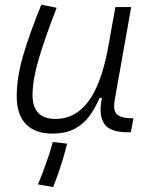

<svg xmlns="http://www.w3.org/2000/svg" viewBox="-20 -547 626 801"><path d="M198.2 10.3Q126 10.3 87.9 -29.5Q49.8 -69.3 49.8 -145Q49.8 -224.6 76.4 -315.2Q103 -405.8 152.3 -527.3L216.3 -514.6Q166 -385.3 140.9 -298.8Q115.7 -212.4 115.7 -150.9Q115.7 -50.8 211.9 -50.8Q293.5 -50.8 347.4 -122.1Q401.4 -193.4 429.7 -341.3L461.4 -517.6H527.3L458 -126.5Q451.7 -88.4 466.1 -72Q480.5 -55.7 523.4 -53.7H536.6L525.9 4.9H514.6Q436.5 4.9 413.6 -32.5Q390.6 -69.8 405.3 -138.7H395.5Q377.4 -96.2 352.8 -62.5Q328.1 -28.8 291 -9.3Q253.9 10.3 198.2 10.3ZM201.2 233.4 138.2 222.2Q146.5 203.6 158.7 171.1Q170.9 138.7 182.6 104Q194.3 69.3 200.2 45.4L259.8 52.2Q253.4 80.6 242.7 116Q231.9 151.4 220.7 183.1Q209.5 214.8 201.2 233.4Z"/></svg>

Font: Cascadia Code Light
Style: Italic
Weight: 300
Italic angle: -10°
Monospace: yes
Designer: Aaron Bell
Foundry: Saja Typeworks
Version: Version 2404.023; ttfautohint (v1.8.4)